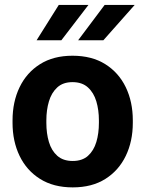

<svg xmlns="http://www.w3.org/2000/svg" viewBox="-20 -770 604 799"><path d="M32.2 -258.8V-269Q32.2 -346.2 61.5 -407Q90.8 -467.8 146.5 -502.9Q202.1 -538.1 281.7 -538.1Q362.3 -538.1 418.2 -502.9Q474.1 -467.8 503.4 -407Q532.7 -346.2 532.7 -269V-258.8Q532.7 -182.1 503.4 -121.3Q474.1 -60.5 418.5 -25.4Q362.8 9.8 282.7 9.8Q202.6 9.8 146.7 -25.4Q90.8 -60.5 61.5 -121.3Q32.2 -182.1 32.2 -258.8ZM172.9 -269V-258.8Q172.9 -214.8 183.6 -179Q194.3 -143.1 218.5 -121.6Q242.7 -100.1 282.7 -100.1Q322.3 -100.1 346.2 -121.6Q370.1 -143.1 380.9 -179Q391.6 -214.8 391.6 -258.8V-269Q391.6 -312 380.9 -348.1Q370.1 -384.3 345.9 -406.2Q321.8 -428.2 281.7 -428.2Q242.2 -428.2 218.3 -406.2Q194.3 -384.3 183.6 -348.1Q172.9 -312 172.9 -269ZM305.2 -602.5 415.5 -749.5H540.5L410.2 -602.5ZM132.3 -602.5 224.6 -749.5H348.1L235.4 -602.5Z"/></svg>

Font: Vazirmatn UI FD
Style: Bold
Weight: 700
Designer: Saber Rastikerdar
Foundry: Saber Rastikerdar
Version: Version 33.003